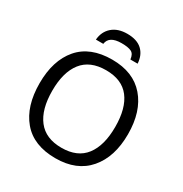

<svg xmlns="http://www.w3.org/2000/svg" viewBox="-208 -1073 1178 1239"><g transform="rotate(30 380.5 -454.0)"><path d="M383 -918Q455 -918 493.5 -882.5Q532 -847 536 -784H482Q478 -823 454.5 -835Q431 -847 381 -847Q288 -847 280 -784H225Q230 -845 271.5 -881.5Q313 -918 383 -918ZM710 -358Q710 -189 624.5 -89.5Q539 10 381 10Q218 10 134.5 -89Q51 -188 51 -359Q51 -529 135 -627Q219 -725 382 -725Q540 -725 625 -626.5Q710 -528 710 -358ZM146 -358Q146 -219 204.5 -143.5Q263 -68 381 -68Q499 -68 557 -143.5Q615 -219 615 -358Q615 -497 557.5 -571.5Q500 -646 382 -646Q263 -646 204.5 -571Q146 -496 146 -358Z"/></g></svg>

Font: Advent Sans Logo
Style: Regular
Weight: 400
Designer: Types & Symbols
Foundry: Types & Symbols
Version: Version 1.002